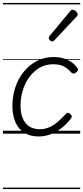

<svg xmlns="http://www.w3.org/2000/svg" viewBox="-20 -905 563 1300"><path d="M242 19Q184 19 144.5 -6Q105 -31 84.5 -77.5Q64 -124 64 -187Q64 -253 83.5 -312.5Q103 -372 140.5 -418.5Q178 -465 229.5 -492Q281 -519 345 -519Q397 -519 439 -498.5Q481 -478 503 -446Q510 -437 508 -430Q506 -423 496 -415Q486 -407 478 -407Q470 -407 463 -414Q441 -439 413.5 -454.5Q386 -470 339 -470Q289 -470 248.5 -446.5Q208 -423 179 -383.5Q150 -344 134.5 -294Q119 -244 119 -190Q119 -141 133.5 -105Q148 -69 176.5 -50Q205 -31 247 -30Q283 -30 313 -43Q343 -56 370.5 -79.5Q398 -103 425 -133Q433 -142 441.5 -140.5Q450 -139 457 -132Q464 -126 465.5 -118.5Q467 -111 460 -102Q429 -62 393 -35Q357 -8 318.5 5.5Q280 19 242 19ZM333 -624Q327 -624 318.5 -631.5Q310 -639 310 -646Q310 -650 311.5 -653.5Q313 -657 316 -662L453 -827Q458 -834 462.5 -836.5Q467 -839 472 -839Q479 -839 487 -834Q495 -829 500.5 -822Q506 -815 506 -808Q506 -803 504.5 -799.5Q503 -796 498 -792L350 -634Q342 -624 333 -624ZM0 365H523V375H0ZM0 -20H523V0H0ZM0 -505H523V-500H0ZM0 -885H523V-875H0Z"/></svg>

Font: Playwrite AT Guides
Style: Italic
Weight: 400
Italic angle: -13.0072°
Designer: Veronika Burian, José Scaglione
Foundry: TypeTogether
Version: Version 1.002